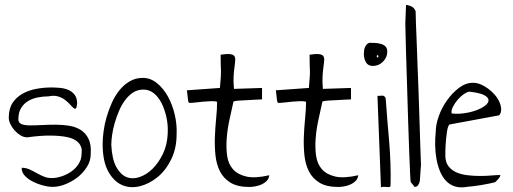

<svg xmlns="http://www.w3.org/2000/svg" viewBox="-20 -779 2142 801"><path d="M70.3 -79.1Q87.9 -79.1 103 -72.3Q118.2 -65.4 132.8 -57.1Q147.5 -48.8 162.6 -42.5Q177.7 -36.1 195.3 -36.1Q215.8 -36.1 237.8 -43.5Q259.8 -50.8 278.3 -64Q296.9 -77.1 308.6 -96.2Q320.3 -115.2 320.3 -137.7Q321.3 -144.5 320.8 -154.3Q320.3 -164.1 314.5 -174.3Q308.6 -184.6 294.9 -193.8Q281.2 -203.1 255.4 -208Q229.5 -212.9 190.4 -213.4Q151.4 -213.9 93.8 -206.1Q79.1 -206.1 65.4 -214.4Q51.8 -222.7 41 -234.9Q30.3 -247.1 23.4 -261.2Q16.6 -275.4 16.6 -288.1Q16.6 -326.2 32.7 -350.1Q48.8 -374 74.2 -388.2Q99.6 -402.3 130.9 -408.2Q162.1 -414.1 194.3 -414.1Q209 -414.1 228 -412.6Q247.1 -411.1 263.2 -404.8Q279.3 -398.4 290.5 -384.8Q301.8 -371.1 301.8 -346.7Q299.8 -330.1 296.4 -326.7Q293 -323.2 286.6 -328.6Q280.3 -334 271.5 -343.8Q262.7 -353.5 250.5 -362.8Q238.3 -372.1 221.2 -377Q204.1 -381.8 182.6 -377Q160.2 -377 137.7 -372.6Q115.2 -368.2 97.2 -357.4Q79.1 -346.7 67.9 -328.1Q56.6 -309.6 56.6 -281.2Q56.6 -266.6 69.8 -261.2Q83 -255.9 105 -255.9Q127 -255.9 154.8 -257.3Q182.6 -258.8 211.9 -258.8Q241.2 -258.8 268.6 -254.4Q295.9 -250 316.9 -236.8Q337.9 -223.6 349.6 -199.2Q361.3 -174.8 358.4 -135.7Q358.4 -107.4 342.3 -82Q326.2 -56.6 301.3 -37.6Q276.4 -18.6 246.1 -7.8Q215.8 2.9 187.5 0Q175.8 -1 155.8 -6.3Q135.7 -11.7 116.7 -21.5Q97.7 -31.2 84 -45.4Q70.3 -59.6 70.3 -79.1Z M408.2 -178.7Q408.2 -201.2 412.1 -231Q416 -260.7 424.8 -291Q433.6 -321.3 446.8 -350.6Q460 -379.9 478.5 -402.8Q497.1 -425.8 521.5 -439.9Q545.9 -454.1 576.2 -454.1Q607.4 -454.1 634.3 -432.6Q661.1 -411.1 680.2 -377Q699.2 -342.8 709 -300.8Q718.8 -258.8 716.8 -218.8Q716.8 -160.2 694.3 -114.3Q671.9 -68.4 637.2 -40Q602.5 -11.7 563 -2Q523.4 7.8 488.8 -7.3Q454.1 -22.5 431.2 -64.5Q408.2 -106.4 408.2 -178.7ZM444.3 -174.8Q447.3 -115.2 464.8 -83Q482.4 -50.8 507.3 -40.5Q532.2 -30.3 561.5 -40Q590.8 -49.8 616.2 -74.7Q641.6 -99.6 659.7 -137.2Q677.7 -174.8 679.7 -221.7Q681.6 -256.8 674.3 -290Q667 -323.2 653.8 -349.1Q640.6 -375 621.6 -390.1Q602.5 -405.3 578.1 -405.3Q554.7 -405.3 536.1 -393.6Q517.6 -381.8 502.4 -361.8Q487.3 -341.8 476.6 -316.4Q465.8 -291 458.5 -265.6Q451.2 -240.2 447.8 -216.3Q444.3 -192.4 444.3 -174.8Z M885.7 -354.5Q877 -357.4 861.8 -356.9Q846.7 -356.4 829.6 -355Q812.5 -353.5 796.9 -351.6Q781.2 -349.6 770.5 -349.6Q765.6 -349.6 764.2 -363.8Q762.7 -377.9 759.8 -402.3L897.5 -412.1Q900.4 -446.3 901.4 -460.9Q902.3 -475.6 901.9 -485.8Q901.4 -496.1 900.9 -509.3Q900.4 -522.5 900.4 -550.8Q925.8 -554.7 939 -553.2Q952.1 -551.8 957 -545.9Q961.9 -540 961.4 -528.8Q960.9 -517.6 958.5 -501Q956.1 -484.4 954.6 -460.9Q953.1 -437.5 956.1 -408.2L1073.2 -412.1V-364.3Q1065.4 -364.3 1048.8 -363.3Q1032.2 -362.3 1013.2 -361.3Q994.1 -360.4 978 -359.4Q961.9 -358.4 954.1 -355.5Q946.3 -320.3 937.5 -280.3Q928.7 -240.2 925.8 -201.2Q922.9 -162.1 927.7 -128.4Q932.6 -94.7 952.1 -72.8Q971.7 -50.8 1007.8 -42.5Q1043.9 -34.2 1103.5 -47.9Q1101.6 -33.2 1092.3 -23.9Q1083 -14.6 1070.8 -9.3Q1058.6 -3.9 1044.9 -1.5Q1031.2 1 1020.5 1Q970.7 1 941.4 -17.1Q912.1 -35.2 897.5 -64.5Q882.8 -93.8 878.9 -131.3Q875 -168.9 876.5 -208Q877.9 -247.1 881.8 -285.2Q885.7 -323.2 885.7 -354.5Z M1256.8 -354.5Q1248 -357.4 1232.9 -356.9Q1217.8 -356.4 1200.7 -355Q1183.6 -353.5 1168 -351.6Q1152.3 -349.6 1141.6 -349.6Q1136.7 -349.6 1135.3 -363.8Q1133.8 -377.9 1130.9 -402.3L1268.6 -412.1Q1271.5 -446.3 1272.5 -460.9Q1273.4 -475.6 1272.9 -485.8Q1272.5 -496.1 1272 -509.3Q1271.5 -522.5 1271.5 -550.8Q1296.9 -554.7 1310.1 -553.2Q1323.2 -551.8 1328.1 -545.9Q1333 -540 1332.5 -528.8Q1332 -517.6 1329.6 -501Q1327.1 -484.4 1325.7 -460.9Q1324.2 -437.5 1327.1 -408.2L1444.3 -412.1V-364.3Q1436.5 -364.3 1419.9 -363.3Q1403.3 -362.3 1384.3 -361.3Q1365.2 -360.4 1349.1 -359.4Q1333 -358.4 1325.2 -355.5Q1317.4 -320.3 1308.6 -280.3Q1299.8 -240.2 1296.9 -201.2Q1293.9 -162.1 1298.8 -128.4Q1303.7 -94.7 1323.2 -72.8Q1342.8 -50.8 1378.9 -42.5Q1415 -34.2 1474.6 -47.9Q1472.7 -33.2 1463.4 -23.9Q1454.1 -14.6 1441.9 -9.3Q1429.7 -3.9 1416 -1.5Q1402.3 1 1391.6 1Q1341.8 1 1312.5 -17.1Q1283.2 -35.2 1268.6 -64.5Q1253.9 -93.8 1250 -131.3Q1246.1 -168.9 1247.6 -208Q1249 -247.1 1252.9 -285.2Q1256.8 -323.2 1256.8 -354.5Z M1554.7 -378.9Q1566.4 -378.9 1574.7 -379.9Q1583 -380.9 1588.9 -370.1Q1591.8 -326.2 1595.7 -280.8Q1599.6 -235.4 1603.5 -189.5Q1607.4 -143.6 1608.9 -97.2Q1610.4 -50.8 1609.4 -6.8Q1609.4 -1 1606.4 0.5Q1603.5 2 1598.1 1.5Q1592.8 1 1585.4 0.5Q1578.1 0 1569.3 2ZM1498 -553.7Q1498 -560.5 1499 -568.8Q1500 -577.1 1503.4 -584Q1506.8 -590.8 1512.2 -595.7Q1517.6 -600.6 1525.4 -600.6Q1537.1 -600.6 1548.8 -599.6Q1560.5 -598.6 1571.3 -595.2Q1582 -591.8 1588.9 -584.5Q1595.7 -577.1 1595.7 -563.5Q1595.7 -540 1578.1 -522Q1560.5 -503.9 1535.2 -503.9Q1515.6 -503.9 1506.8 -519Q1498 -534.2 1498 -553.7ZM1554.7 -548.8Q1551.8 -548.8 1551.8 -543.9Q1551.8 -539.1 1554.7 -539.1Q1558.6 -539.1 1558.6 -543.9Q1558.6 -548.8 1554.7 -548.8Z M1673.8 -758.8Q1687.5 -756.8 1697.8 -751.5Q1708 -746.1 1713.9 -732.4Q1713.9 -713.9 1715.3 -681.2Q1716.8 -648.4 1718.3 -605.5Q1719.7 -562.5 1721.7 -512.7Q1723.6 -462.9 1725.6 -412.1Q1727.5 -361.3 1729 -311.5Q1730.5 -261.7 1731.9 -218.8Q1733.4 -175.8 1734.4 -142.6Q1735.4 -109.4 1736.3 -91.8Q1736.3 -89.8 1735.8 -85Q1735.4 -80.1 1734.9 -73.2Q1734.4 -66.4 1733.9 -60.1Q1733.4 -53.7 1733.4 -50.8Q1732.4 -44.9 1732.4 -36.6Q1732.4 -28.3 1730.5 -20.5Q1728.5 -12.7 1724.1 -6.3Q1719.7 0 1710 1L1693.4 -19.5Q1692.4 -20.5 1690.9 -56.2Q1689.5 -91.8 1687 -148.9Q1684.6 -206.1 1682.6 -277.8Q1680.7 -349.6 1678.2 -422.9Q1675.8 -496.1 1673.8 -563.5Q1671.9 -630.9 1670.9 -679.7Q1670.9 -683.6 1671.4 -695.3Q1671.9 -707 1672.4 -719.2Q1672.9 -731.4 1673.3 -742.7Q1673.8 -753.9 1673.8 -758.8Z M1797.9 -229.5Q1797.9 -258.8 1810.5 -294.4Q1823.2 -330.1 1845.2 -360.8Q1867.2 -391.6 1895 -412.6Q1922.9 -433.6 1953.1 -433.6Q1969.7 -433.6 1985.8 -426.8Q2002 -419.9 2017.1 -408.7Q2032.2 -397.5 2044.4 -383.3Q2056.6 -369.1 2063.5 -353.5Q2070.3 -337.9 2070.8 -323.2Q2071.3 -308.6 2062.5 -297.9L1856.4 -259.8Q1852.5 -258.8 1849.6 -250.5Q1846.7 -242.2 1844.7 -229.5Q1842.8 -216.8 1841.3 -201.7Q1839.8 -186.5 1838.9 -172.4Q1837.9 -158.2 1837.9 -147Q1837.9 -135.7 1837.9 -129.9Q1837.9 -102.5 1851.1 -85.4Q1864.3 -68.4 1884.8 -59.6Q1905.3 -50.8 1931.2 -47.9Q1957 -44.9 1982.4 -44.9Q2007.8 -44.9 2030.3 -46.9Q2052.7 -48.8 2067.4 -48.8Q2067.4 -44.9 2064.5 -40Q2061.5 -35.2 2057.6 -30.8Q2053.7 -26.4 2049.8 -22.9Q2045.9 -19.5 2044.9 -18.6Q2037.1 -16.6 2021 -13.2Q2004.9 -9.8 1986.8 -6.8Q1968.8 -3.9 1953.1 -2Q1937.5 0 1931.6 0Q1901.4 5.9 1878.9 -1Q1856.4 -7.8 1840.8 -24.4Q1825.2 -41 1815.4 -64.9Q1805.7 -88.9 1800.8 -116.2Q1795.9 -143.6 1795.4 -172.9Q1794.9 -202.1 1797.9 -229.5ZM1939.5 -396.5Q1930.7 -396.5 1916.5 -387.2Q1902.3 -377.9 1890.1 -363.8Q1877.9 -349.6 1869.6 -333.5Q1861.3 -317.4 1864.3 -305.7Q1889.6 -302.7 1917 -306.6Q1944.3 -310.5 1966.8 -318.8Q1989.3 -327.1 2003.9 -338.4Q2018.6 -349.6 2018.1 -361.3Q2017.6 -373 1999.5 -382.3Q1981.4 -391.6 1939.5 -396.5Z"/></svg>

Font: Annie Use Your Telescope
Style: Regular
Weight: 400
Version: Version 1.003 2001